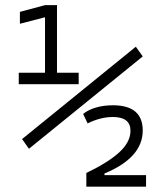

<svg xmlns="http://www.w3.org/2000/svg" viewBox="-20 -714 626 735"><path d="M51.8 -391.6V-435.5H152.3V-647.9L56.2 -623V-668.5L152.3 -694.3H198.2V-435.5H281.2V-391.6ZM90.8 -144.5 64.5 -181.6 500 -535.2 526.4 -498ZM310.5 0.5V-51.8Q395.5 -92.8 437.5 -131.8Q479.5 -170.9 479.5 -213.4Q479.5 -266.1 412.1 -266.1Q365.2 -266.1 315.4 -241.7L298.3 -277.8Q317.9 -293.9 347.7 -302.5Q377.4 -311 412.1 -311Q526.4 -311 526.4 -214.4Q526.4 -110.4 379.9 -49.8V-43.5H539.1V0.5Z"/></svg>

Font: Caskaydia Cove ExtraLight
Style: Regular
Weight: 200
Monospace: yes
Designer: Aaron Bell
Foundry: Saja Typeworks
Version: Version 4.300; ttfautohint (v1.8.3)